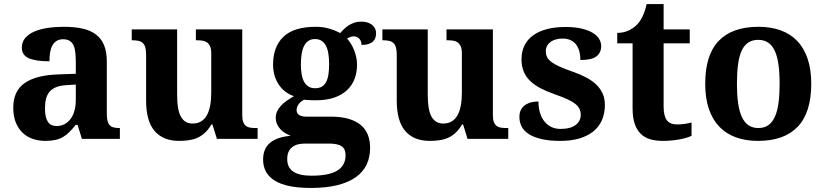

<svg xmlns="http://www.w3.org/2000/svg" viewBox="-20 -680 4039 940"><path d="M200.2 -148.9Q200.2 -106 213.9 -84.5Q227.5 -63 256.8 -63Q278.3 -63 295.7 -72Q313 -81.1 325.4 -97.7Q337.9 -114.3 344.5 -137.9Q351.1 -161.6 351.1 -190.9V-266.1L306.2 -263.2Q276.4 -261.7 255.9 -253.7Q235.4 -245.6 223.1 -231.4Q210.9 -217.3 205.6 -196.8Q200.2 -176.3 200.2 -148.9ZM289.1 -487.8Q270 -487.8 257.1 -479.7Q244.1 -471.7 236.3 -457.3Q228.5 -442.9 225.3 -423.1Q222.2 -403.3 222.2 -379.9Q154.8 -379.9 120.8 -395Q86.9 -410.2 86.9 -446.8Q86.9 -474.1 103.3 -493.7Q119.6 -513.2 147.7 -525.4Q175.8 -537.6 213.1 -543.2Q250.5 -548.8 293 -548.8Q345.7 -548.8 385 -539.8Q424.3 -530.8 450.4 -510.7Q476.6 -490.7 489.7 -458.3Q502.9 -425.8 502.9 -378.9V-124Q502.9 -103.5 506.1 -89.8Q509.3 -76.2 516.1 -68.1Q522.9 -60.1 534.7 -56.6Q546.4 -53.2 563 -53.2H566.9V0H380.9L359.9 -68.8H351.1Q334.5 -48.8 319.8 -33.9Q305.2 -19 288.6 -9.3Q272 0.5 251.2 5.1Q230.5 9.8 202.1 9.8Q168.9 9.8 140.4 0Q111.8 -9.8 90.6 -30Q69.3 -50.3 57.1 -80.8Q44.9 -111.3 44.9 -152.8Q44.9 -234.4 100.8 -273.4Q156.7 -312.5 269 -315.9L351.1 -318.8V-374Q351.1 -398.9 349.1 -419.9Q347.2 -440.9 340.8 -456.1Q334.5 -471.2 322 -479.5Q309.6 -487.8 289.1 -487.8Z M1042 0 1020 -70.8H1015.1Q1000 -44.9 982.4 -29.1Q964.8 -13.2 944.8 -4.6Q924.8 3.9 902.6 6.8Q880.4 9.8 856.9 9.8Q778.8 9.8 737.1 -38.6Q695.3 -86.9 695.3 -188V-412.1Q695.3 -434.1 691.4 -447.8Q687.5 -461.4 679.2 -469.2Q670.9 -477.1 658 -480Q645 -482.9 627 -482.9H625V-536.1H847.2V-215.8Q847.2 -183.6 850.8 -157.7Q854.5 -131.8 863.3 -113.5Q872.1 -95.2 886.7 -85.2Q901.4 -75.2 923.3 -75.2Q947.3 -75.2 964.6 -85.7Q981.9 -96.2 992.9 -116Q1003.9 -135.7 1009 -163.8Q1014.2 -191.9 1014.2 -227.1V-418.9Q1014.2 -440.9 1008.3 -453.6Q1002.4 -466.3 992.7 -472.9Q982.9 -479.5 969.7 -481.2Q956.5 -482.9 941.9 -482.9H939V-536.1H1166V-116.2Q1166 -94.2 1171.1 -81.8Q1176.3 -69.3 1185.1 -63Q1193.8 -56.6 1206.1 -54.9Q1218.3 -53.2 1232.9 -53.2H1241.2V0Z M1821.3 -517.1Q1821.3 -505.9 1817.9 -495.4Q1814.5 -484.9 1806.4 -477.1Q1798.3 -469.2 1784.4 -464.6Q1770.5 -460 1750 -460Q1750 -470.2 1746.8 -478Q1743.7 -485.8 1738.3 -491.2Q1732.9 -496.6 1726.1 -499.3Q1719.2 -502 1711.9 -502Q1703.6 -502 1694.1 -498.5Q1684.6 -495.1 1679.2 -491.2Q1689.5 -480 1698.2 -465.6Q1707 -451.2 1713.6 -434.6Q1720.2 -418 1724.1 -400.1Q1728 -382.3 1728 -363.8Q1728 -326.2 1716.1 -294.2Q1704.1 -262.2 1679.2 -238.8Q1654.3 -215.3 1616.2 -202.1Q1578.1 -189 1525.9 -189Q1520.5 -189 1512.2 -189.2Q1503.9 -189.5 1495.6 -189.7Q1487.3 -189.9 1479.7 -190.7Q1472.2 -191.4 1468.3 -191.9Q1461.9 -188.5 1455.3 -183.3Q1448.7 -178.2 1443.6 -171.9Q1438.5 -165.5 1435.3 -157.7Q1432.1 -149.9 1432.1 -141.1Q1432.1 -124.5 1445.1 -116.7Q1458 -108.9 1479 -108.9H1600.1Q1649.9 -108.9 1686 -98.4Q1722.2 -87.9 1745.8 -68.4Q1769.5 -48.8 1780.8 -20.3Q1792 8.3 1792 43.9Q1792 90.3 1774.4 126.7Q1756.8 163.1 1720.9 188.2Q1685.1 213.4 1630.6 226.8Q1576.2 240.2 1502 240.2Q1383.8 240.2 1325.9 204.8Q1268.1 169.4 1268.1 101.1Q1268.1 47.4 1302.7 18.8Q1337.4 -9.8 1403.3 -15.1Q1389.6 -20.5 1376.5 -28.3Q1363.3 -36.1 1353 -47.1Q1342.8 -58.1 1336.4 -72.3Q1330.1 -86.4 1330.1 -104Q1330.1 -120.6 1336.7 -134.8Q1343.3 -148.9 1355 -161.9Q1366.7 -174.8 1383.1 -186.3Q1399.4 -197.8 1418.9 -209Q1397 -216.8 1378.2 -230.7Q1359.4 -244.6 1345.9 -264.2Q1332.5 -283.7 1324.7 -308.6Q1316.9 -333.5 1316.9 -363.8Q1316.9 -451.7 1367.9 -500.2Q1418.9 -548.8 1525.9 -548.8Q1561.5 -548.8 1592 -539.8Q1622.6 -530.8 1645 -518.1Q1653.3 -526.9 1663.3 -536.9Q1673.3 -546.9 1686 -555.2Q1698.7 -563.5 1714.4 -568.8Q1730 -574.2 1749 -574.2Q1767.1 -574.2 1780.5 -569.6Q1793.9 -564.9 1803 -557.1Q1812 -549.3 1816.7 -539.1Q1821.3 -528.8 1821.3 -517.1ZM1386.2 99.1Q1386.2 140.6 1416.3 160.4Q1446.3 180.2 1503.9 180.2Q1591.8 180.2 1631.8 154.8Q1671.9 129.4 1671.9 80.1Q1671.9 48.3 1651.9 35.6Q1631.8 22.9 1591.3 22.9H1475.1Q1460 22.9 1444.3 25.6Q1428.7 28.3 1415.8 36.6Q1402.8 44.9 1394.5 59.8Q1386.2 74.7 1386.2 99.1ZM1453.1 -363.8Q1453.1 -337.4 1456.8 -316.2Q1460.4 -294.9 1468.8 -279.8Q1477.1 -264.6 1490.2 -256.3Q1503.4 -248 1522.9 -248Q1543 -248 1556.2 -256.1Q1569.3 -264.2 1577.1 -279.5Q1585 -294.9 1588.1 -316.7Q1591.3 -338.4 1591.3 -365.2Q1591.3 -393.1 1587.9 -415.8Q1584.5 -438.5 1576.4 -454.6Q1568.4 -470.7 1555.2 -479.7Q1542 -488.8 1522 -488.8Q1502.4 -488.8 1489.3 -479.5Q1476.1 -470.2 1468 -453.6Q1460 -437 1456.5 -414.1Q1453.1 -391.1 1453.1 -363.8Z M2269 0 2247.1 -70.8H2242.2Q2227.1 -44.9 2209.5 -29.1Q2191.9 -13.2 2171.9 -4.6Q2151.9 3.9 2129.6 6.8Q2107.4 9.8 2084 9.8Q2005.9 9.8 1964.1 -38.6Q1922.4 -86.9 1922.4 -188V-412.1Q1922.4 -434.1 1918.5 -447.8Q1914.6 -461.4 1906.2 -469.2Q1897.9 -477.1 1885 -480Q1872.1 -482.9 1854 -482.9H1852.1V-536.1H2074.2V-215.8Q2074.2 -183.6 2077.9 -157.7Q2081.5 -131.8 2090.3 -113.5Q2099.1 -95.2 2113.8 -85.2Q2128.4 -75.2 2150.4 -75.2Q2174.3 -75.2 2191.7 -85.7Q2209 -96.2 2220 -116Q2231 -135.7 2236.1 -163.8Q2241.2 -191.9 2241.2 -227.1V-418.9Q2241.2 -440.9 2235.4 -453.6Q2229.5 -466.3 2219.7 -472.9Q2210 -479.5 2196.8 -481.2Q2183.6 -482.9 2168.9 -482.9H2166V-536.1H2393.1V-116.2Q2393.1 -94.2 2398.2 -81.8Q2403.3 -69.3 2412.1 -63Q2420.9 -56.6 2433.1 -54.9Q2445.3 -53.2 2460 -53.2H2468.3V0Z M2724.1 9.8Q2669.9 9.8 2631.6 1Q2593.3 -7.8 2569.1 -23.4Q2544.9 -39.1 2533.9 -60.5Q2522.9 -82 2522.9 -106.9Q2522.9 -131.3 2532.5 -146.2Q2542 -161.1 2556.4 -169.4Q2570.8 -177.7 2586.9 -180.4Q2603 -183.1 2616.2 -183.1Q2616.2 -151.9 2624 -127Q2631.8 -102.1 2646 -84.7Q2660.2 -67.4 2679.9 -58.1Q2699.7 -48.8 2724.1 -48.8Q2750 -48.8 2768.8 -54.2Q2787.6 -59.6 2799.6 -69.1Q2811.5 -78.6 2817.4 -91.1Q2823.2 -103.5 2823.2 -117.2Q2823.2 -133.8 2817.1 -146.7Q2811 -159.7 2796.9 -171.1Q2782.7 -182.6 2759 -193.6Q2735.4 -204.6 2700.2 -216.8Q2659.7 -231 2628.7 -246.8Q2597.7 -262.7 2576.4 -283Q2555.2 -303.2 2544.2 -329.3Q2533.2 -355.5 2533.2 -389.2Q2533.2 -429.2 2548.6 -459Q2564 -488.8 2592.3 -508.5Q2620.6 -528.3 2660.2 -538.1Q2699.7 -547.9 2748 -547.9Q2795.4 -547.9 2828.6 -539.8Q2861.8 -531.7 2882.8 -518.6Q2903.8 -505.4 2913.6 -488.8Q2923.3 -472.2 2923.3 -455.1Q2923.3 -421.4 2899.7 -403.8Q2876 -386.2 2821.3 -386.2Q2821.3 -436 2799.1 -463.6Q2776.9 -491.2 2733.4 -491.2Q2717.3 -491.2 2702.4 -487.3Q2687.5 -483.4 2676.5 -475.6Q2665.5 -467.8 2658.9 -456.3Q2652.3 -444.8 2652.3 -429.2Q2652.3 -413.1 2658.4 -400.4Q2664.6 -387.7 2679.9 -376.2Q2695.3 -364.7 2721.7 -353Q2748 -341.3 2789.1 -327.1Q2822.3 -315.4 2850.3 -300.5Q2878.4 -285.6 2898.7 -266.4Q2918.9 -247.1 2930.2 -222.4Q2941.4 -197.8 2941.4 -166Q2941.4 -124.5 2927 -91.8Q2912.6 -59.1 2884.8 -36.6Q2856.9 -14.2 2816.4 -2.2Q2775.9 9.8 2724.1 9.8Z M3294.9 -70.8Q3314.5 -70.8 3332.3 -73.5Q3350.1 -76.2 3365.7 -80.1V-15.1Q3357.9 -11.2 3344.5 -6.8Q3331.1 -2.4 3313.2 1.2Q3295.4 4.9 3272.9 7.3Q3250.5 9.8 3224.1 9.8Q3190.4 9.8 3163.1 1.7Q3135.7 -6.3 3116.7 -25.1Q3097.7 -43.9 3087.4 -74Q3077.1 -104 3077.1 -147.9V-467.8H3002V-519Q3034.2 -519 3059.6 -531.7Q3085 -544.4 3100.1 -561Q3130.9 -593.3 3146 -660.2H3229V-536.1H3356.9V-467.8H3229V-158.2Q3229 -112.8 3244.4 -91.8Q3259.8 -70.8 3294.9 -70.8Z M3951.7 -270Q3951.7 -128.9 3885.5 -59.6Q3819.3 9.8 3690.9 9.8Q3630.9 9.8 3583 -7.6Q3535.2 -24.9 3501.7 -59.6Q3468.3 -94.2 3450.4 -147Q3432.6 -199.7 3432.6 -270Q3432.6 -411.1 3498.8 -480Q3564.9 -548.8 3693.8 -548.8Q3753.9 -548.8 3801.5 -531.7Q3849.1 -514.6 3882.6 -480Q3916 -445.3 3933.8 -392.8Q3951.7 -340.3 3951.7 -270ZM3587.9 -270Q3587.9 -216.8 3593.5 -176.3Q3599.1 -135.7 3611.6 -108.4Q3624 -81.1 3644 -67.1Q3664.1 -53.2 3692.9 -53.2Q3721.7 -53.2 3741.5 -67.1Q3761.2 -81.1 3773.7 -108.4Q3786.1 -135.7 3791.5 -176.3Q3796.9 -216.8 3796.9 -270Q3796.9 -323.7 3791.3 -364Q3785.6 -404.3 3773.2 -431.2Q3760.7 -458 3740.7 -471.4Q3720.7 -484.9 3691.9 -484.9Q3663.1 -484.9 3643.1 -471.4Q3623 -458 3610.8 -431.2Q3598.6 -404.3 3593.3 -364Q3587.9 -323.7 3587.9 -270Z"/></svg>

Font: Droid Serif
Style: Bold
Weight: 700
Designer: Monotype Design team
Foundry: Monotype Imaging Inc.
Version: Version 1.03